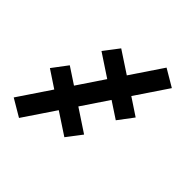

<svg xmlns="http://www.w3.org/2000/svg" viewBox="-196 -599 874 874"><g transform="rotate(45 240.5 -162.5)"><path d="M64 156 -19 107 86 -49 3 -104 58 -177 137 -125 223 -253 114 -325 169 -397 274 -328 377 -481 460 -432 355 -276 438 -221 383 -148 304 -200 218 -72 327 0 272 72 167 3Z"/></g></svg>

Font: Iosevka Curly Slab Oblique
Style: Bold
Weight: 700
Italic angle: -9°
Monospace: yes
Designer: Belleve Invis
Foundry: Belleve Invis
Version: Version 11.1.0; ttfautohint (v1.8.3)